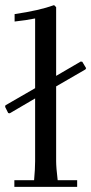

<svg xmlns="http://www.w3.org/2000/svg" viewBox="-29 -729 356 749"><path d="M272 -26V0H27V-26H104Q108 -70 108 -100V-345L9 -287L3 -288L-9 -312L-8 -318L108 -385V-657Q74 -650 28 -645V-674Q124 -688 182 -709L190 -701V-433L286 -489L292 -488L307 -463L304 -458L190 -392V-100Q190 -76 196 -26Z"/></svg>

Font: GFS Didot
Style: Regular
Weight: 400
Designer: Takis Katsoulidis and George D. Matthiopoulos
Foundry: Takis Katsoulidis and George D. Matthiopoulos
Version: Version 1.0